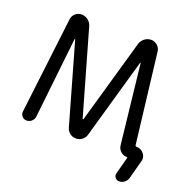

<svg xmlns="http://www.w3.org/2000/svg" viewBox="-152 -904 1181 1190"><g transform="rotate(20 438.5 -308.5)"><path d="M413.1 -149.4Q414.1 -147.5 416 -147.5Q418 -147.5 418.9 -149.4L577.1 -703.1Q584 -725.6 603 -740.2Q622.1 -754.9 646.5 -754.9Q668.9 -754.9 686.5 -739.3Q704.1 -723.6 707 -701.2L777.3 -109.4Q778.3 -100.6 787.1 -100.6Q816.4 -100.6 835 -77.1Q847.7 -60.5 847.7 -42Q847.7 -34.2 844.7 -25.4L812.5 95.7Q806.6 114.3 791.5 126Q776.4 137.7 757.8 137.7Q741.2 137.7 731 124.5Q720.7 111.3 725.6 95.7L754.9 -14.6Q756.8 -20.5 751 -20.5Q727.5 -20.5 710.4 -36.1Q693.4 -51.8 690.4 -74.2L632.8 -596.7Q632.8 -598.6 631.3 -598.6Q629.9 -598.6 628.9 -596.7L478.5 -68.4Q472.7 -46.9 455.1 -33.7Q437.5 -20.5 415 -20.5Q392.6 -20.5 375 -33.7Q357.4 -46.9 351.6 -68.4L201.2 -596.7Q200.2 -598.6 198.7 -598.6Q197.3 -598.6 197.3 -596.7L138.7 -64.5Q136.7 -45.9 122.6 -33.2Q108.4 -20.5 89.8 -20.5Q71.3 -20.5 59.6 -34.2Q49.8 -44.9 49.8 -59.6Q49.8 -61.5 49.8 -64.5L126 -701.2Q128.9 -724.6 146 -739.7Q163.1 -754.9 186.5 -754.9Q210 -754.9 229 -740.7Q248 -726.6 254.9 -703.1Z"/></g></svg>

Font: Gen Jyuu GothicX Regular
Style: Regular
Weight: 400
Designer: [Source Han Sans]
Ryoko NISHIZUKA  (kana & ideographs); Paul D. Hunt (Latin, Greek & Cyrillic); Wenlong ZHANG  (bopomofo
Version: Version 1.002.20150607